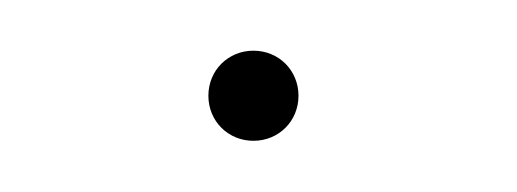

<svg xmlns="http://www.w3.org/2000/svg" viewBox="-20 -742 202 75"><path d="M61.4 -704.6C61.4 -694.7 69.1 -687 79 -687C88.9 -687 96.6 -694.7 96.6 -704.6C96.6 -714.5 88.9 -722.2 79 -722.2C69.1 -722.2 61.4 -714.5 61.4 -704.6Z"/></svg>

Font: Sinatra
Style: Regular
Weight: 400
Designer: Fahmi
Version: Version 0.1